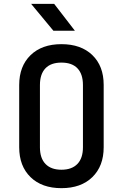

<svg xmlns="http://www.w3.org/2000/svg" viewBox="-20 -970 640 1000"><path d="M300 10Q198 10 139 -47.5Q80 -105 80 -203V-527Q80 -625 139 -682.5Q198 -740 300 -740Q402 -740 461 -683Q520 -626 520 -528V-203Q520 -105 461 -47.5Q402 10 300 10ZM300 -86Q354 -86 383 -116Q412 -146 412 -203V-527Q412 -584 383.5 -614Q355 -644 300 -644Q245 -644 216.5 -614Q188 -584 188 -527V-203Q188 -146 217 -116Q246 -86 300 -86ZM258 -810 142 -950H262L370 -810Z"/></svg>

Font: Tiny SemiBold
Style: Regular
Weight: 600
Designer: Philipp Nurullin, Konstantin Bulenkov
Foundry: JetBrains
Version: Version 2.251; ttfautohint (v1.8.4.7-5d5b)